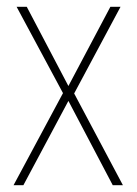

<svg xmlns="http://www.w3.org/2000/svg" viewBox="-20 -547 404 567"><path d="M166 -272 29 -527H59L182 -293L306 -527H336L199 -271L343 0H313L182 -249L49 0H20Z"/></svg>

Font: Noto Sans Tamil Condensed Thin
Style: Regular
Weight: 100
Width: 3
Designer: Jelle Bosma - Monotype Design Team
Foundry: Monotype Imaging Inc.
Version: Version 2.004; ttfautohint (v1.8.4.7-5d5b)